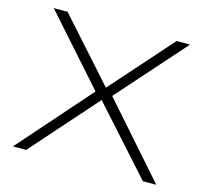

<svg xmlns="http://www.w3.org/2000/svg" viewBox="-102 -822 1011 939"><g transform="rotate(15 403.5 -352.5)"><path d="M40 0 367 -371 368 -356 58 -705H128L404 -396H406L680 -705H748L438 -356V-372L766 0H698L400 -332H401L107 0Z"/></g></svg>

Font: Nunito Sans 7pt Expanded ExtraLight
Style: Regular
Weight: 250
Width: 7
Designer: Vernon Adams
Foundry: Vernon Adams
Version: Version 3.101;gftools[0.9.27]